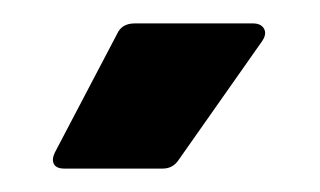

<svg xmlns="http://www.w3.org/2000/svg" viewBox="-20 -720 273 164"><path d="M27 -590 80 -691Q84 -700 95 -700H196Q203 -700 205.5 -695.5Q208 -691 204 -685L133 -584Q128 -576 119 -576H35Q28 -576 26 -580Q24 -584 27 -590Z"/></svg>

Font: UMi
Style: Bold
Weight: 700
Designer: Peter Middis
Foundry: We Are UMi
Version: Version 1.0